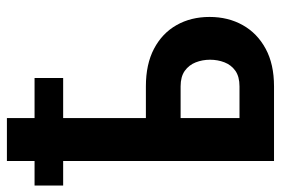

<svg xmlns="http://www.w3.org/2000/svg" viewBox="-160 -682 833 570"><g transform="rotate(-90 257.0 -396.5)"><path d="M147 -380.4H286.1Q352.1 -380.4 397.9 -356.2Q443.8 -332 468 -289.3Q492.2 -246.6 492.2 -191.4Q492.2 -136.2 468 -93Q443.8 -49.8 397.9 -24.9Q352.1 0 286.1 0H64.5V-793H191.9V-102.5H286.1Q314.9 -102.5 332.3 -114.7Q349.6 -127 357.4 -147Q365.2 -167 365.2 -189.9Q365.2 -212.4 357.4 -232.4Q349.6 -252.4 332.3 -264.9Q314.9 -277.3 286.1 -277.3H147ZM311 -710.9V-626H-8.3V-710.9Z"/></g></svg>

Font: Roboto SemiCondensed SemiBold
Style: Regular
Weight: 600
Width: 4
Designer: Christian Robertson
Foundry: Google
Version: Version 3.009; 2024